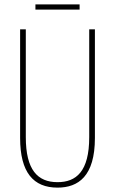

<svg xmlns="http://www.w3.org/2000/svg" viewBox="-20 -848 526 878"><path d="M344 -828H142V-804H344ZM414 -217V-714H388V-221C388 -63 328 -15 243 -15C152 -15 98 -71 98 -221V-714H72V-217C72 -59 133 10 243 10C338 10 414 -42 414 -217Z"/></svg>

Font: Noto Sans Khmer UI ExtraCondensed Thin
Style: Regular
Weight: 100
Width: 2
Designer: Danh Hong and the Monotype Design Team
Foundry: Monotype Imaging Inc.
Version: Version 2.002